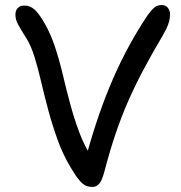

<svg xmlns="http://www.w3.org/2000/svg" viewBox="-20 -729 715 760"><path d="M347 11Q332 11 320 6Q308 1 294 -15.5Q280 -32 261 -64Q229 -117 208 -175.5Q187 -234 171 -293.5Q155 -353 142.5 -407Q130 -461 116 -505.5Q102 -550 84 -578Q62 -613 51.5 -632.5Q41 -652 41 -671Q41 -687 50 -697Q59 -707 77 -707Q99 -707 117 -691Q135 -675 157 -636Q181 -594 198 -542.5Q215 -491 228.5 -434Q242 -377 257.5 -319Q273 -261 293.5 -206Q314 -151 345 -103L315 -86Q357 -247 413.5 -384.5Q470 -522 548 -644Q567 -674 579 -687.5Q591 -701 600 -705Q609 -709 619 -709Q636 -709 644.5 -698Q653 -687 653 -672Q653 -658 649.5 -644.5Q646 -631 639.5 -617.5Q633 -604 624 -588Q580 -514 546.5 -450.5Q513 -387 486.5 -326.5Q460 -266 437.5 -199.5Q415 -133 394 -53Q384 -14 372.5 -1.5Q361 11 347 11Z"/></svg>

Font: Shantell Sans
Style: Regular
Weight: 400
Designer: Stephen Nixon, Anya Danilova, Shantell Martin
Foundry: Arrow Type
Version: Version 1.008;[ac192a2d6]